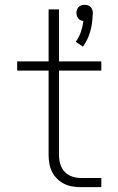

<svg xmlns="http://www.w3.org/2000/svg" viewBox="-20 -774 490 794"><path d="M323 -581 293 -601Q307 -620 314.5 -642Q322 -664 325 -687Q319 -688 313 -690.5Q307 -693 303.5 -698Q300 -703 298 -709Q296 -715 296 -721Q296 -727 298.5 -734Q301 -741 305.5 -745.5Q310 -750 316.5 -752Q323 -754 330 -754Q337 -754 343.5 -752Q350 -750 354.5 -745.5Q359 -741 361.5 -734Q364 -727 364 -721V-719L363 -708Q362 -674 352.5 -641.5Q343 -609 323 -581ZM315 0Q297 0 279 -3Q261 -6 245 -14Q229 -22 216 -35Q203 -48 195 -64Q187 -80 184 -98Q181 -116 181 -134V-482H51V-520H181V-735H224V-520H399V-482H224V-134Q224 -115 229 -96.5Q234 -78 247 -64Q260 -50 278 -44Q296 -38 315 -38H399V0Z"/></svg>

Font: Iosevka Etoile Extralight
Style: Regular
Weight: 200
Designer: Belleve Invis
Foundry: Belleve Invis
Version: Version 22.1.2; ttfautohint (v1.8.4)